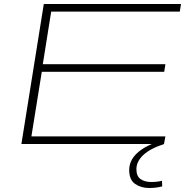

<svg xmlns="http://www.w3.org/2000/svg" viewBox="-20 -720 942 960"><path d="M87 0 199 -700H885L879 -662H236L194 -399H807L801 -361H189L137 -38H807L800 0ZM771 -12 801 0Q730 23 696 55.5Q662 88 662 126Q662 161 683 175.5Q704 190 736 190Q765 190 790 184L791 212Q761 220 726 220Q685 220 655.5 199.5Q626 179 626 130Q626 84 663 48Q700 12 771 -12Z"/></svg>

Font: Georama ExtraExtended ExtraLight
Style: Italic
Weight: 200
Width: 8
Italic angle: -9°
Designer: Jean-Baptiste Levee
Foundry: Production Type
Version: Version 1.000